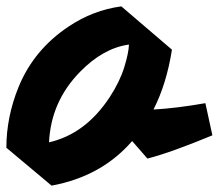

<svg xmlns="http://www.w3.org/2000/svg" viewBox="-54 -556 687 603"><path d="M361 -113Q265 -2 108 27L-34 -92Q-34 -188 4 -282Q52 -400 162 -473Q238 -524 327 -536L486 -400Q469 -292 428 -212Q500 -216 591 -232L613 -131Q483 -77 409 -58ZM100 -109Q214 -135 290 -250Q322 -299 336 -344Q350 -389 351 -416Q270 -405 197 -330Q106 -237 100 -109Z"/></svg>

Font: Vampiro One
Style: Regular
Weight: 400
Designer: Riccardo De Franceschi
Foundry: Sorkin Type Co.
Version: Version 1.002